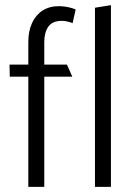

<svg xmlns="http://www.w3.org/2000/svg" viewBox="-20 -726 526 746"><path d="M18 -428H90V0H152V-428H261L240 -475H152V-563Q152 -599 167.5 -622Q183 -645 221 -645Q231 -645 243.5 -642Q256 -639 262 -636L274 -689Q268 -692 257.5 -695Q247 -698 234.5 -700Q222 -702 208 -702Q172 -702 145.5 -685Q119 -668 104.5 -636.5Q90 -605 90 -563V-475H17ZM411 0V-706L349 -696V0Z"/></svg>

Font: Catamaran Light
Style: Regular
Weight: 300
Designer: Pria Ravichandran
Version: Version 2.000